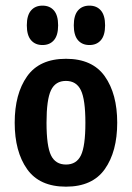

<svg xmlns="http://www.w3.org/2000/svg" viewBox="-20 -663 478 695"><path d="M33.2 -218.8Q33.2 -323.2 78.1 -386.7Q123 -450.2 218.8 -450.2Q314.5 -450.2 359.4 -386.7Q404.3 -323.2 404.3 -218.8Q404.3 -114.3 359.4 -50.8Q314.5 12.7 218.8 12.7Q123 12.7 78.1 -50.8Q33.2 -114.3 33.2 -218.8ZM289.1 -218.7Q289.1 -302.7 272.8 -336.4Q256.6 -370.1 218.6 -370.1Q180.7 -370.1 164.6 -336.4Q148.4 -302.7 148.4 -218.7Q148.4 -133.8 164.7 -100.6Q180.9 -67.4 218.9 -67.4Q256.8 -67.4 272.9 -100.6Q289.1 -133.8 289.1 -218.7ZM77.1 -571.3Q77.1 -607.4 92.3 -625Q107.4 -642.6 133.8 -642.6Q160.2 -642.6 175.3 -625Q190.4 -607.4 190.4 -571.3Q190.4 -535.2 175.3 -517.6Q160.2 -500 133.8 -500Q107.4 -500 92.3 -517.6Q77.1 -535.2 77.1 -571.3ZM247.1 -571.3Q247.1 -607.4 262.2 -625Q277.3 -642.6 303.7 -642.6Q330.1 -642.6 345.2 -625Q360.4 -607.4 360.4 -571.3Q360.4 -535.2 345.2 -517.6Q330.1 -500 303.7 -500Q277.3 -500 262.2 -517.6Q247.1 -535.2 247.1 -571.3Z"/></svg>

Font: Sudo Var
Style: Regular
Weight: 400
Monospace: yes
Designer: Jens Kutilek
Foundry: Jens Kutilek
Version: Version 0.065;FEAKit 1.0